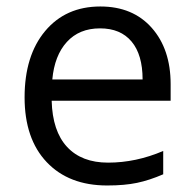

<svg xmlns="http://www.w3.org/2000/svg" viewBox="-20 -565 601 595"><path d="M312 9.8Q193.4 9.8 124.8 -62.5Q56.2 -134.8 56.2 -263.2Q56.2 -392.6 119.9 -468.8Q183.6 -544.9 291 -544.9Q391.6 -544.9 450.2 -478.8Q508.8 -412.6 508.8 -304.2V-252.9H140.1Q142.6 -158.7 187.7 -109.9Q232.9 -61 314.9 -61Q401.4 -61 485.8 -97.2V-24.9Q442.9 -6.3 404.5 1.7Q366.2 9.8 312 9.8ZM290 -477.1Q225.6 -477.1 187.3 -435.1Q148.9 -393.1 142.1 -318.8H421.9Q421.9 -395.5 387.7 -436.3Q353.5 -477.1 290 -477.1Z"/></svg>

Font: QFn3     
Style: Regular
Weight: 400
Foundry: Ascender Corporation
Version: Version 1.10